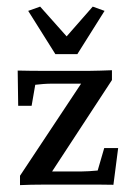

<svg xmlns="http://www.w3.org/2000/svg" viewBox="-20 -550 389 572"><path d="M118.2 -13.2 115.7 -39.1H220.2Q232.4 -39.1 245.4 -40Q258.3 -41 271 -42L290.5 -108.9H332L317.9 0.5Q298.3 0 278.8 0Q259.3 0 243.7 0H106.4Q72.8 0 39.6 1.5V-26.4L237.8 -325.2L237.3 -300.8H137.7Q122.6 -300.8 109.4 -299.8Q96.2 -298.8 85 -297.4L74.2 -234.9H34.2L32.7 -339.8Q52.7 -339.4 72 -339.1Q91.3 -338.9 106.4 -338.9H245.6Q262.2 -338.9 279.3 -339.6Q296.4 -340.3 313.5 -340.8V-311.5ZM291.5 -517.6 210.4 -388.7H145L64 -517.6L99.6 -530.3L202.6 -414.6H154.8L256.3 -530.3Z"/></svg>

Font: Lateef
Style: Regular
Weight: 400
Designer: SIL International
Foundry: SIL International
Version: Version 4.200